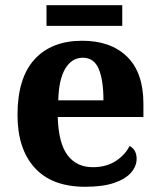

<svg xmlns="http://www.w3.org/2000/svg" viewBox="-20 -705 611 735"><path d="M306 10Q179 10 113 -62.5Q47 -135 47 -265Q47 -406 112 -477.5Q177 -549 295 -549Q404 -549 466.5 -488Q529 -427 529 -308V-257H201Q204 -157 238.5 -111Q273 -65 335 -65Q387 -65 423 -88.5Q459 -112 476 -146Q490 -139 496.5 -126.5Q503 -114 503 -97Q503 -69 482 -44.5Q461 -20 417.5 -5Q374 10 306 10ZM376 -321Q376 -398 358 -441Q340 -484 297 -484Q255 -484 230 -442.5Q205 -401 203 -321ZM158 -606V-685H448V-606Z"/></svg>

Font: Noto Serif Gujarati
Style: Regular
Weight: 400
Designer: Universal Thirst, Indian Type Foundry and the Monotype Design Team
Foundry: Monotype Imaging Inc.
Version: Version 2.102